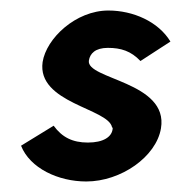

<svg xmlns="http://www.w3.org/2000/svg" viewBox="-20 -340 344 365"><path d="M20 -63C37 -20 91 5 144 5C210 5 277 -42 286 -96C301 -185 143 -189 149 -225C151 -238 161 -249 185 -249C210 -249 229 -243 247 -224L304 -261C281 -299 233 -320 186 -320C124 -320 68 -267 61 -222C50 -144 186 -134 193 -98C195 -97 194 -96 194 -94C192 -80 177 -69 147 -69C118 -69 98 -79 82 -101Z"/></svg>

Font: Rabbid Highway Sign II Hop
Style: Obl
Weight: 400
Foundry: Cannot Into Space Fonts
Version: Version 0.277